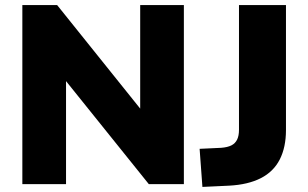

<svg xmlns="http://www.w3.org/2000/svg" viewBox="-20 -725 1214 756"><path d="M68 0V-705H205L554 -270H532V-705H704V0H566L218 -433H240V0ZM777 11 766 -139 851 -143Q876 -145 891 -152.5Q906 -160 913.5 -175Q921 -190 921 -214V-705H1106V-213Q1106 -145 1081.5 -97Q1057 -49 1007 -23.5Q957 2 883 6Z"/></svg>

Font: Nunito Sans 11pt Black
Style: Regular
Weight: 900
Version: Version 3.101;gftools[0.9.27]